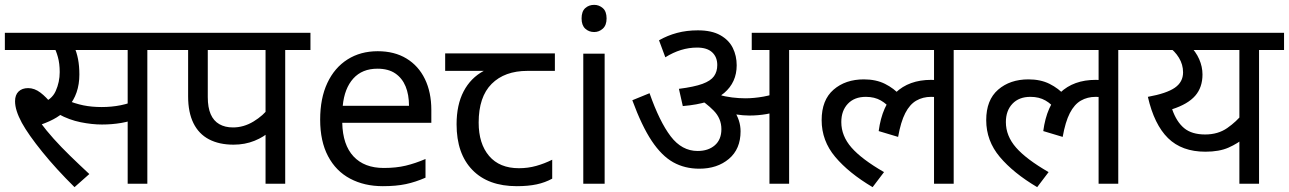

<svg xmlns="http://www.w3.org/2000/svg" viewBox="-20 -757 5310 791"><path d="M287 14Q212 -60 154.5 -131Q97 -202 70 -251Q56 -277 49 -299Q42 -321 42 -340Q42 -366 56.5 -380Q71 -394 96 -394Q122 -394 146.5 -375.5Q171 -357 195 -326L148 -331Q193 -345 209.5 -382Q226 -419 226 -460Q226 -495 218.5 -522Q211 -549 202 -564L243 -551H0V-622H417V-551H251L285 -566Q296 -542 301.5 -513.5Q307 -485 307 -450Q307 -410 295.5 -376.5Q284 -343 261 -317L257 -310Q239 -289 213 -273Q187 -257 147 -243L145 -254Q170 -220 201 -185.5Q232 -151 269 -115Q306 -79 348 -40ZM400 -244Q359 -244 312 -253.5Q265 -263 221 -287L248 -347Q289 -330 323.5 -323Q358 -316 399 -316Q440 -316 477.5 -323.5Q515 -331 553 -348V-272Q518 -257 479.5 -250.5Q441 -244 400 -244ZM506 0V-551H396V-622H690V-551H587V0Z M1155 -551V0H1074V-244L1093 -217Q1068 -193 1028.5 -177Q989 -161 942 -161Q883 -161 841 -183Q799 -205 777 -249.5Q755 -294 755 -360V-551H676V-622H1259V-551ZM1074 -551H836V-357Q836 -314 848 -286.5Q860 -259 883.5 -245.5Q907 -232 940 -232Q984 -232 1024.5 -256.5Q1065 -281 1090 -315L1074 -263Z M1536 -546Q1605 -546 1654.5 -516Q1704 -486 1730.5 -431.5Q1757 -377 1757 -304V-251H1390Q1392 -160 1436.5 -112.5Q1481 -65 1561 -65Q1612 -65 1651.5 -74.5Q1691 -84 1733 -102V-25Q1692 -7 1652 1.5Q1612 10 1557 10Q1481 10 1422.5 -21Q1364 -52 1331.5 -113.5Q1299 -175 1299 -264Q1299 -352 1328.5 -415Q1358 -478 1411.5 -512Q1465 -546 1536 -546ZM1535 -474Q1472 -474 1435.5 -433.5Q1399 -393 1392 -321H1665Q1665 -367 1651 -401Q1637 -435 1608.5 -454.5Q1580 -474 1535 -474Z M2109 10Q1991 10 1926 -57Q1861 -124 1861 -245Q1861 -325 1890 -380.5Q1919 -436 1973 -465H1814V-537H2266V-465H2153Q2059 -465 2005.5 -411.5Q1952 -358 1952 -252Q1952 -165 1995 -114.5Q2038 -64 2118 -64Q2155 -64 2189 -73.5Q2223 -83 2255 -99V-21Q2226 -5 2191 2.5Q2156 10 2109 10Z M2471 -536V0H2383V-536ZM2428 -737Q2448 -737 2463.5 -723.5Q2479 -710 2479 -681Q2479 -653 2463.5 -639Q2448 -625 2428 -625Q2406 -625 2391 -639Q2376 -653 2376 -681Q2376 -710 2391 -723.5Q2406 -737 2428 -737Z M3231 -551V0H3150V-551H3077V-622H3335V-551ZM2855 -632Q2912 -632 2947.5 -612Q2983 -592 2999 -559.5Q3015 -527 3015 -488Q3015 -418 2963.5 -374Q2912 -330 2793 -320L2777 -391Q2840 -399 2874 -411.5Q2908 -424 2921.5 -443Q2935 -462 2935 -489Q2935 -522 2914 -541.5Q2893 -561 2852 -561Q2818 -561 2785.5 -551Q2753 -541 2721 -521L2695 -591Q2730 -611 2769.5 -621.5Q2809 -632 2855 -632ZM3031 -216Q3031 -143 2983 -102.5Q2935 -62 2861 -62Q2801 -62 2753.5 -88.5Q2706 -115 2665 -176.5Q2624 -238 2585 -344L2656 -373Q2697 -256 2743 -195.5Q2789 -135 2854 -135Q2898 -135 2925 -158.5Q2952 -182 2952 -225Q2952 -269 2920 -301.5Q2888 -334 2849 -356L2893 -369L2936 -378Q2950 -367 2967 -351Q2984 -335 2994 -320L3004 -301Q3017 -282 3024 -260.5Q3031 -239 3031 -216ZM3051 -352Q3086 -352 3125.5 -359Q3165 -366 3207 -384V-309Q3173 -293 3138 -287Q3103 -281 3067 -281Q3042 -281 3012.5 -285.5Q2983 -290 2955 -298L2935 -352L2941 -367Q2967 -359 2996 -355.5Q3025 -352 3051 -352Z M3320 -551V-622H4012V-551H3909V0H3828V-379L3872 -347Q3856 -354 3842 -356Q3828 -358 3816 -358Q3782 -358 3755 -342.5Q3728 -327 3709.5 -291Q3691 -255 3680 -193L3600 -217Q3614 -322 3669.5 -375Q3725 -428 3816 -428Q3836 -428 3853 -425Q3870 -422 3882 -418L3885 -396L3828 -415V-551ZM3652 -304Q3635 -328 3609 -343Q3583 -358 3547 -358Q3500 -358 3473 -329.5Q3446 -301 3446 -254Q3446 -197 3488 -149Q3530 -101 3622 -48L3575 14Q3477 -44 3421 -110.5Q3365 -177 3365 -262Q3365 -345 3414 -387.5Q3463 -430 3539 -430Q3589 -430 3626 -411.5Q3663 -393 3690 -363Z M3998 -551V-622H4690V-551H4587V0H4506V-379L4550 -347Q4534 -354 4520 -356Q4506 -358 4494 -358Q4460 -358 4433 -342.5Q4406 -327 4387.5 -291Q4369 -255 4358 -193L4278 -217Q4292 -322 4347.5 -375Q4403 -428 4494 -428Q4514 -428 4531 -425Q4548 -422 4560 -418L4563 -396L4506 -415V-551ZM4330 -304Q4313 -328 4287 -343Q4261 -358 4225 -358Q4178 -358 4151 -329.5Q4124 -301 4124 -254Q4124 -197 4166 -149Q4208 -101 4300 -48L4253 14Q4155 -44 4099 -110.5Q4043 -177 4043 -262Q4043 -345 4092 -387.5Q4141 -430 4217 -430Q4267 -430 4304 -411.5Q4341 -393 4368 -363Z M5270 -622V-551H5167V0H5086V-216L5109 -191Q5080 -166 5041.5 -149Q5003 -132 4946 -132Q4849 -132 4792 -188Q4735 -244 4709 -358Q4786 -372 4820 -395.5Q4854 -419 4854 -459Q4854 -491 4837 -519Q4820 -547 4792 -566L4835 -551H4676V-622ZM4851 -551 4879 -572Q4907 -544 4920.5 -513Q4934 -482 4934 -450Q4934 -397 4904 -362.5Q4874 -328 4809 -307Q4827 -255 4858.5 -229Q4890 -203 4945 -203Q4998 -203 5036 -229.5Q5074 -256 5101 -290L5086 -239V-551Z"/></svg>

Font: lhindi05
Style: Book
Weight: 400
Designer: Jelle Bosma - Monotype Design Team
Foundry: Monotype Imaging Inc.
Version: Version 2.003